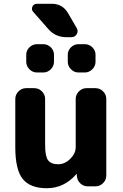

<svg xmlns="http://www.w3.org/2000/svg" viewBox="-20 -987 649 1017"><path d="M176 -753H209Q232 -753 249 -736.5Q266 -720 266 -697V-660Q266 -637 249 -620Q232 -603 209 -603H176Q153 -603 136 -620Q119 -637 119 -660V-697Q119 -720 136 -736.5Q153 -753 176 -753ZM396 -603Q373 -603 356 -620Q339 -637 339 -660V-697Q339 -720 356 -736.5Q373 -753 396 -753H429Q452 -753 469 -736.5Q486 -720 486 -697V-660Q486 -637 469 -620Q452 -603 429 -603ZM358 -790H332Q274 -790 237 -832L156 -924Q145 -936 151.5 -951.5Q158 -967 175 -967H255Q311 -967 340 -918L386 -839Q396 -822 386.5 -806Q377 -790 358 -790ZM228 10Q140 10 100.5 -39Q61 -88 61 -207V-463Q61 -486 78 -503Q95 -520 118 -520H162Q185 -520 202 -503Q219 -486 219 -463V-218Q219 -160 234.5 -138.5Q250 -117 288 -117Q323 -117 352 -145.5Q381 -174 381 -207V-463Q381 -486 398 -503Q415 -520 438 -520H486Q509 -520 526 -503Q543 -486 543 -463V-57Q543 -34 526 -17Q509 0 486 0H445Q421 0 404.5 -16.5Q388 -33 387 -57V-65Q387 -66 386 -66L384 -64Q319 10 228 10Z"/></svg>

Font: Rounded Mplus 1c ExtraBold
Style: Regular
Weight: 800
Version: Version 1.059.20150529